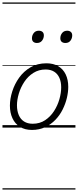

<svg xmlns="http://www.w3.org/2000/svg" viewBox="-20 -1030 629 1550"><path d="M238 19Q181 19 141 -6Q101 -31 80.5 -75.5Q60 -120 60 -177Q60 -232 79 -292Q98 -352 135 -403.5Q172 -455 227 -487Q282 -519 355 -519Q411 -519 450.5 -495.5Q490 -472 510.5 -429Q531 -386 531 -329Q531 -287 520 -240Q509 -193 486 -146.5Q463 -100 427.5 -63Q392 -26 344.5 -3.5Q297 19 238 19ZM244 -31Q301 -31 344 -59.5Q387 -88 416 -133Q445 -178 459.5 -229Q474 -280 474 -325Q474 -369 459.5 -401.5Q445 -434 417 -451.5Q389 -469 348 -469Q293 -469 249.5 -441.5Q206 -414 176.5 -369.5Q147 -325 132 -274.5Q117 -224 117 -180Q117 -135 131.5 -101Q146 -67 174.5 -49Q203 -31 244 -31ZM278 -683Q260 -683 249 -692.5Q238 -702 238 -721Q238 -745 252.5 -763.5Q267 -782 293 -782Q312 -782 323 -772.5Q334 -763 334 -744Q334 -721 319.5 -702Q305 -683 278 -683ZM508 -683Q489 -683 478 -692.5Q467 -702 467 -721Q467 -745 481.5 -763.5Q496 -782 523 -782Q540 -782 551.5 -772.5Q563 -763 563 -744Q563 -721 549 -702Q535 -683 508 -683ZM0 490H589V500H0ZM0 -20H589V0H0ZM0 -505H589V-500H0ZM0 -1010H589V-1000H0Z"/></svg>

Font: Playwrite TZ Guides
Style: Regular
Weight: 400
Designer: Veronika Burian, José Scaglione
Foundry: TypeTogether
Version: Version 1.003